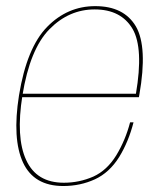

<svg xmlns="http://www.w3.org/2000/svg" viewBox="-20 -618 548 642"><path d="M191.5 4 193.5 -7Q102 -7 67.5 -83Q32.5 -158.5 55 -299Q80 -454 145.5 -520.5Q210.5 -586.5 296.5 -586.5Q385 -586.5 423.5 -521Q460.5 -456.5 434.5 -304.5H51L49 -293H444.5Q445.5 -298 446 -301.5Q474 -461 434.5 -529.5Q394.5 -597.5 298.5 -597.5Q205.5 -597.5 137.5 -528Q69.5 -458.5 43.5 -299Q20.5 -153.5 57 -74.5Q93.5 4 191.5 4ZM193.5 -7 191.5 4Q248.5 4 297.5 -18.5Q346 -41 378.5 -93Q410 -144.5 426.5 -209H415Q399.5 -149.5 369 -99Q338 -48.5 292 -27.5Q245 -7 193.5 -7Z"/></svg>

Font: Anybody Thin
Style: Italic
Weight: 100
Italic angle: -10°
Designer: Tyler Finck
Foundry: Etcetera Type Company
Version: Version 1.114;gftools[0.9.25]